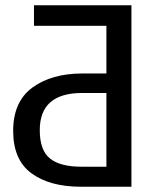

<svg xmlns="http://www.w3.org/2000/svg" viewBox="-20 -709 619 729"><path d="M479 0H287Q169 0 99.5 -51Q30 -102 30 -212Q30 -323 103 -376.5Q176 -430 293 -430H384V-611H109V-689H479ZM384 -76V-356H292Q131 -356 131 -215Q131 -138 170 -107Q209 -76 289 -76Z"/></svg>

Font: Trujillo
Style: Regular
Weight: 400
Designer: Fira Sans original fonts by bBox Type GmbH, Carrois Corporate GbR, & Edenspiekermann AG / Changes by Cristiano Sobral
Foundry: Fira Sans original fonts by bBox Type GmbH, Carrois Corporate GbR, & Edenspiekermann AG / Changes by Cristiano Sobral
Version: Version 4.301;October 17, 2021;FontCreator 14.0.0.2814 64-bi